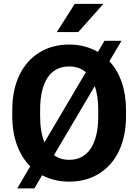

<svg xmlns="http://www.w3.org/2000/svg" viewBox="-20 -958 728 1023"><path d="M651.4 -372.1C651.4 -482.9 619.1 -571.3 563 -631.8L627.4 -740.7H536.6L501.5 -681.2C456.5 -707.5 405.3 -720.7 348.1 -720.7C288.6 -720.7 235.8 -706.5 190.4 -678.7C99.1 -622.6 45.4 -516.6 45.4 -372.1V-338.4C45.4 -223.1 81.1 -131.8 141.1 -71.8L71.8 45.9H163.1L204.6 -24.4C247.6 -1.5 295.9 9.8 349.1 9.8C408.7 9.8 461.4 -4.4 506.8 -32.2C597.7 -88.4 651.4 -194.3 651.4 -338.4ZM193.8 -373C193.8 -522.9 249 -604 348.1 -604C383.8 -604 413.6 -593.8 437.5 -573.2L216.8 -199.7C201.7 -236.3 193.8 -282.7 193.8 -338.4ZM503.4 -338.4C503.4 -189.5 448.2 -106.4 349.1 -106.4C317.4 -106.4 290.5 -114.7 267.6 -131.3L484.9 -499.5C497.1 -464.8 503.4 -422.4 503.4 -373ZM397 -787.1 531.2 -937.5H378.4L282.7 -787.1Z"/></svg>

Font: Vazirmatn
Style: Bold
Weight: 700
Designer: Saber Rastikerdar
Foundry: Saber Rastikerdar
Version: Version 33.003